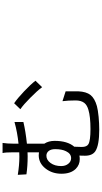

<svg xmlns="http://www.w3.org/2000/svg" viewBox="342 -1136 815 1540"><g transform="rotate(-90 750.0 -366.5)"><path d="M480.5 21.5Q353.5 21.5 306.6 -9.8Q270.5 -34.2 270.5 -92.8Q270.5 -100.6 271 -115.7Q271.5 -130.9 271.5 -137.7Q259.8 -134.8 243.2 -134.8Q197.3 -134.8 165 -167Q126 -207 126 -281.2Q126 -355.5 167 -408.2Q210 -463.9 274.4 -463.9Q284.2 -463.9 297.9 -461.9V-553.7Q287.1 -552.7 266.6 -552.7Q187.5 -552.7 121.1 -562.5L117.2 -631.8Q196.3 -619.1 261.7 -619.1Q285.2 -619.1 297.9 -620.1V-666Q297.9 -730.5 292 -753.9H373Q367.2 -714.8 367.2 -666V-626Q456.1 -634.8 541 -658.2V-586.9Q467.8 -569.3 367.2 -558.6V-488.3V-418.9Q389.6 -384.8 389.6 -335.9Q389.6 -233.4 342.8 -178.7Q340.8 -139.6 340.8 -119.1Q340.8 -78.1 363.3 -65.4Q390.6 -48.8 484.4 -48.8Q584 -48.8 638.7 -65.4Q676.8 -76.2 694.3 -98.6Q713.9 -124 713.9 -168Q713.9 -228.5 708 -273.4L787.1 -248Q787.1 -229.5 787.1 -204.1Q788.1 -171.9 787.1 -147.5Q784.2 -82 757.3 -48.3Q730.5 -14.6 668 2.9Q639.6 10.7 582 16.6Q527.3 21.5 480.5 21.5ZM251 -204.1Q287.1 -204.1 306.6 -245.1Q323.2 -278.3 323.2 -332Q323.2 -365.2 308.6 -383.8Q293.9 -402.3 270.5 -402.3Q236.3 -402.3 211.9 -368.7Q187.5 -335 187.5 -284.2Q187.5 -248 207 -225.6Q224.6 -204.1 251 -204.1ZM820.3 -436.5Q793.9 -473.6 734.4 -532.2Q681.6 -585 643.6 -611.3L691.4 -661.1Q731.4 -633.8 786.6 -581.5Q841.8 -529.3 872.1 -490.2Z"/></g></svg>

Font: Bpmf GenSeki Gothic R
Style: R
Weight: 400
Foundry: But Ko
Version: Version 1.320